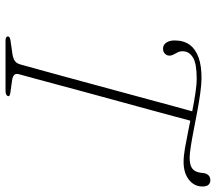

<svg xmlns="http://www.w3.org/2000/svg" viewBox="-63 -719 782 696"><g transform="rotate(90 328.0 -371.0)"><path d="M263 -710.5Q284.5 -710.5 315.8 -706.2Q347 -702 381.8 -695.5Q416.5 -689 449.8 -682.5Q483 -676 509.8 -671.8Q536.5 -667.5 551 -667.5Q573 -667.5 585 -673.5Q597 -679.5 601.5 -690.5Q605.5 -699.5 606.2 -707.8Q607 -716 608 -722Q610.5 -731.5 616.8 -737Q623 -742.5 634 -742.5Q643.5 -742.5 649.8 -735.8Q656 -729 656 -714Q656 -684 631.5 -664.8Q607 -645.5 566.5 -645.5Q546.5 -645.5 517.2 -650.5Q488 -655.5 454 -662.5Q420 -669.5 385 -676.5Q350 -683.5 318.8 -688.2Q287.5 -693 265 -693Q210 -693 188.5 -679.5Q167 -666 166 -645.5Q165 -634.5 169 -625.8Q173 -617 177.5 -609.2Q182 -601.5 181.5 -592.5Q181.5 -584.5 174.2 -577.5Q167 -570.5 155 -571Q141 -571.5 133 -585.2Q125 -599 127 -621.5Q128 -648.5 143.2 -668.8Q158.5 -689 188.2 -699.8Q218 -710.5 263 -710.5ZM249 -48.5Q246 -37 251.8 -31.5Q257.5 -26 270 -24L316.5 -17.5Q331.5 -15.5 328 -8Q326 -3.5 321.2 -1.8Q316.5 0 307 0H126.5Q119 0 115.2 -2.8Q111.5 -5.5 112 -9Q113 -14 118.5 -16Q124 -18 133.5 -19L175.5 -25Q191.5 -27.5 200.5 -33.5Q209.5 -39.5 213.5 -53.5Q220.5 -79 231.5 -118.5Q242.5 -158 255.8 -207Q269 -256 283.8 -310Q298.5 -364 313.2 -418.5Q328 -473 341.8 -523.8Q355.5 -574.5 367 -617Q378.5 -659.5 387 -689.5L421 -683Q413 -653 401.5 -610.2Q390 -567.5 376 -516.2Q362 -465 347 -410Q332 -355 317.2 -300.8Q302.5 -246.5 289.5 -198Q276.5 -149.5 266 -110.8Q255.5 -72 249 -48.5Z"/></g></svg>

Font: Fraunces Thin
Style: Italic
Weight: 250
Italic angle: -16°
Version: Version 1.000;[b76b70a41]